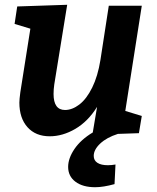

<svg xmlns="http://www.w3.org/2000/svg" viewBox="-20 -558 656 803"><path d="M573 -534 504 -94 573 -73 561 -1 473 2Q426 17 399 42.5Q372 68 372 94Q372 113 387.5 123Q403 133 431 133Q447 133 463 130L459 212Q412 225 378 225Q326 225 295.5 202Q265 179 265 140Q265 104 291.5 65Q318 26 368 -4L386 -111Q348 -50 295 -19Q242 12 188 12Q129 12 95 -26Q61 -64 61 -129Q61 -142 65 -172L107 -438L41 -458L52 -531L261 -538L207 -205Q204 -184 204 -165Q204 -98 252 -98Q282 -98 312 -121Q342 -144 365.5 -191.5Q389 -239 400 -307L435 -534Z"/></svg>

Font: Bitter Pro
Style: Bold Italic
Weight: 700
Italic angle: -9°
Designer: Sol Matas, and Bitter project Authors
Foundry: Sol Matas
Version: Version 1.010